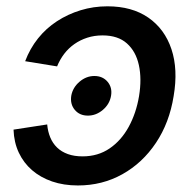

<svg xmlns="http://www.w3.org/2000/svg" viewBox="-20 -564 602 596"><path d="M252.9 -205.1Q227.1 -205.1 212.2 -222.9Q197.3 -240.7 201.2 -266.6Q205.6 -292 226.6 -310.1Q247.6 -328.1 272.9 -328.1Q298.8 -328.1 314 -310.1Q329.1 -292 324.7 -266.6Q320.3 -240.7 299.3 -222.9Q278.3 -205.1 252.9 -205.1ZM221.7 11.7Q177.7 11.7 141.6 -0.7Q105.5 -13.2 79.3 -35.9Q53.2 -58.6 38.3 -90.3Q23.4 -122.1 22 -161.6L126.5 -177.7Q128.4 -155.8 136 -137.5Q143.6 -119.1 157.2 -106Q170.9 -92.8 190.7 -85.7Q210.4 -78.6 236.3 -78.6Q284.2 -78.6 320.3 -103.3Q356.4 -127.9 379.6 -170.4Q402.8 -212.9 411.6 -265.6Q420.4 -319.3 411.1 -361.8Q401.9 -404.3 374 -429.2Q346.2 -454.1 298.3 -454.1Q272.9 -454.1 251 -447Q229 -439.9 210.9 -427.2Q192.9 -414.6 179.4 -397Q166 -379.4 157.2 -357.9L58.1 -374Q72.8 -413.1 97.9 -444.6Q123 -476.1 156.7 -498Q190.4 -520 230.2 -532.2Q270 -544.4 313.5 -544.4Q389.6 -544.4 440.4 -509.3Q491.2 -474.1 512.2 -411.4Q533.2 -348.6 519 -265.6Q505.9 -183.1 464.1 -120.6Q422.4 -58.1 359.9 -23.2Q297.4 11.7 221.7 11.7Z"/></svg>

Font: Inter 20pt Medium
Style: Italic
Weight: 500
Italic angle: -9.3988°
Version: Version 4.001;git-66647c0bb